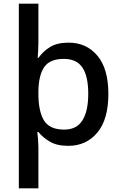

<svg xmlns="http://www.w3.org/2000/svg" viewBox="-20 -780 660 1040"><path d="M567 -271Q567 -133 507 -61.5Q447 10 350 10Q289 10 250.5 -12.5Q212 -35 188 -65H182Q184 -53 186 -26Q188 1 188 17V240H82V-760H188V-546Q188 -527 186.5 -503.5Q185 -480 184 -467H189Q212 -501 250.5 -525Q289 -549 352 -549Q448 -549 507.5 -478.5Q567 -408 567 -271ZM458 -272Q458 -367 426.5 -414Q395 -461 326 -461Q251 -461 220.5 -418Q190 -375 188 -289V-271Q188 -178 218 -128Q248 -78 328 -78Q395 -78 426.5 -128Q458 -178 458 -272Z"/></svg>

Font: Noto Sans Myanmar UI Medium
Style: Regular
Weight: 500
Designer: Monotype Design Team
Foundry: Monotype Imaging Inc.
Version: Version 2.103; ttfautohint (v1.8.4.7-5d5b)